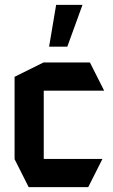

<svg xmlns="http://www.w3.org/2000/svg" viewBox="-20 -770 464 790"><path d="M98 0 40 -115V-454L159 -513H350L408 -398V-397H160V-116H401V-115L343 0ZM182 -578 211 -750H319V-749L257 -578Z"/></svg>

Font: Foldit Thin Medium
Style: Regular
Weight: 500
Version: Version 1.003